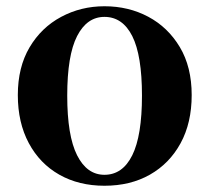

<svg xmlns="http://www.w3.org/2000/svg" viewBox="-20 -577 670 614"><path d="M314 17Q232 17 169.5 -18.5Q107 -54 72 -119.5Q37 -185 37 -273Q37 -362 74.5 -425.5Q112 -489 175.5 -523Q239 -557 314 -557Q391 -557 454 -523.5Q517 -490 555 -426.5Q593 -363 593 -273Q593 -184 557.5 -119Q522 -54 459.5 -18.5Q397 17 314 17ZM314 -18Q372 -18 403 -80.5Q434 -143 434 -271Q434 -400 403 -461.5Q372 -523 314 -523Q258 -523 226.5 -461.5Q195 -400 195 -271Q195 -143 226.5 -80.5Q258 -18 314 -18Z"/></svg>

Font: Noto Serif JP ExtraBold
Style: Regular
Weight: 800
Designer: Ryoko NISHIZUKA 西塚涼子 (kana & ideographs); Frank Grießhammer (Latin, Greek & Cyrillic); Wenlong ZHANG 张文龙 (bopomofo); San
Foundry: Adobe
Version: Version 2.003-H1;hotconv 1.1.1;makeotfexe 2.6.0